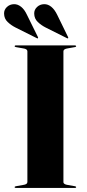

<svg xmlns="http://www.w3.org/2000/svg" viewBox="-39 -923 427 943"><path d="M272.5 -29Q272.5 -23 278 -19.5Q283.5 -16 294 -14.5L328 -8.5Q335 -7.5 335 -4Q335 -2 333.5 -1Q332 0 329.5 0H38.5Q35.5 0 34.2 -1Q33 -2 33 -4Q33 -7.5 40 -8.5L74 -14.5Q85 -16 90.2 -19.5Q95.5 -23 95.5 -29V-671Q95.5 -677 90.2 -680.5Q85 -684 74 -685.5L40 -691.5Q33 -692.5 33 -696Q33 -697.5 34.2 -698.8Q35.5 -700 38.5 -700H329.5Q332 -700 333.5 -698.8Q335 -697.5 335 -696Q335 -692.5 328 -691.5L294 -685.5Q283.5 -684 278 -680.5Q272.5 -677 272.5 -671ZM93.5 -850 147 -741.5Q148 -739.5 148.2 -738Q148.5 -736.5 147.5 -735Q147 -734.5 145.5 -734.5Q144 -734.5 142 -735.5L38 -787.5Q16 -798.5 -1.2 -814.8Q-18.5 -831 -19 -856Q-19.5 -875 -5.2 -888.5Q9 -902 29.5 -902.5Q48 -903 64.8 -889.5Q81.5 -876 93.5 -850ZM242 -850 295 -741.5Q296 -739.5 296.2 -738Q296.5 -736.5 295.5 -735Q295 -734.5 293.5 -734.5Q292 -734.5 290 -735.5L186 -787.5Q164 -798.5 146.8 -814.8Q129.5 -831 129 -856Q128.5 -875 142.8 -888.5Q157 -902 177.5 -902.5Q196.5 -903 213 -889.5Q229.5 -876 242 -850Z"/></svg>

Font: Fraunces 120pt
Style: Bold
Weight: 700
Version: Version 1.000;[b76b70a41]